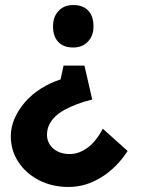

<svg xmlns="http://www.w3.org/2000/svg" viewBox="-20 -565 568 764"><path d="M316 -304 347 -169Q314 -161 286.5 -150.5Q259 -140 237 -128Q215 -116 199.5 -101Q184 -86 175.5 -68Q167 -50 167 -28Q167 -6 179 11.5Q191 29 211 38.5Q231 48 258 48Q293 48 327.5 23.5Q362 -1 389 -53L488 36Q443 104 381.5 141.5Q320 179 253 179Q188 179 136 152.5Q84 126 53.5 80Q23 34 23 -23Q23 -59 38 -93.5Q53 -128 79.5 -158.5Q106 -189 142 -212Q178 -235 221 -249L233 -304ZM271 -376Q233 -376 212 -398Q191 -420 191 -460Q191 -498 213 -521.5Q235 -545 271 -545Q310 -545 331 -523Q352 -501 352 -460Q352 -423 330 -399.5Q308 -376 271 -376Z"/></svg>

Font: Mach SemiBold
Style: Regular
Weight: 600
Version: Version 1.002